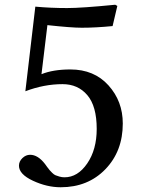

<svg xmlns="http://www.w3.org/2000/svg" viewBox="-20 -778 598 810"><path d="M388 -234Q388 -330 348.5 -376.5Q309 -423 244 -423Q166 -423 87 -393L129 -750Q194 -744 263 -744Q324 -744 466 -758L475 -753L455 -668Q384 -661 325 -661Q281 -661 180 -672L155 -465Q204 -485 277 -485Q377 -485 437.5 -418Q498 -351 498 -257Q498 -140 424.5 -64Q351 12 236 12Q178 12 119 -15.5Q60 -43 60 -79Q60 -97 74.5 -111Q89 -125 107 -125Q140 -125 170 -86Q171 -84 179 -73.5Q187 -63 189.5 -60Q192 -57 200 -49Q208 -41 214.5 -38.5Q221 -36 231 -33Q241 -30 252 -30Q308 -30 348 -88.5Q388 -147 388 -234Z"/></svg>

Font: Indiction Unicode
Style: Normal
Weight: 500
Version: Version 1.1